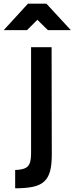

<svg xmlns="http://www.w3.org/2000/svg" viewBox="-47 -948 403 1038"><path d="M233 -112Q233 -57 223.5 -22Q214 13 191.5 33.5Q169 54 130.5 62Q92 70 35 70V-29Q84 -30 102.5 -48Q121 -66 121 -116V-693H232ZM104 -928H204L336 -785H212L155 -841L99 -785H-27Z"/></svg>

Font: Panefresco 750wt
Style: Regular
Weight: 750
Foundry: Campivisivi & Chank Co
Version: Version 1.000